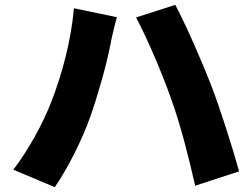

<svg xmlns="http://www.w3.org/2000/svg" viewBox="-20 -756 1040 792"><path d="M192 -337C157 -246 97 -137 35 -56L206 16C256 -56 318 -176 353 -276C384 -364 421 -495 435 -570C439 -593 453 -653 462 -685L285 -722C273 -588 237 -453 192 -337ZM686 -348C725 -239 756 -118 785 10L966 -49C938 -153 885 -316 852 -402C817 -493 746 -656 703 -736L541 -684C583 -607 649 -454 686 -348Z"/></svg>

Font: ChiuKong Gothic MN Heavy
Style: Regular
Weight: 900
Designer: Ryoko NISHIZUKA 西塚涼子 (kana, bopomofo & ideographs); Paul D. Hunt (Latin, Greek & Cyrillic); Sandoll Communications 산돌커뮤니
Foundry: Adobe
Version: Version 1.300